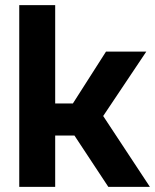

<svg xmlns="http://www.w3.org/2000/svg" viewBox="-20 -728 604 748"><path d="M55 0V-708H195V-325H264L393 -527H550L382 -276L564 0H402L270 -200H195V0Z"/></svg>

Font: Onest
Style: Bold
Weight: 700
Designer: Dmitri Voloshin, Andrey Kudryavtsev
Foundry: Dmitri Voloshin, Andrey Kudryavtsev
Version: Version 1.000;gftools[0.9.33]